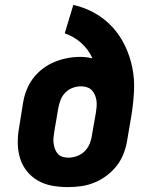

<svg xmlns="http://www.w3.org/2000/svg" viewBox="-20 -755 640 783"><path d="M257 8Q225 8 193.5 2.5Q162 -3 135.5 -18Q109 -33 90 -56.5Q71 -80 62 -109Q53 -138 52.5 -170.5Q52 -203 58 -235L74 -335Q78 -361 88 -387Q98 -413 115 -435.5Q132 -458 154.5 -475Q177 -492 202.5 -502.5Q228 -513 254.5 -518Q281 -523 307 -523Q320 -523 332.5 -521.5Q345 -520 357 -517Q341 -553 311.5 -579.5Q282 -606 244 -619L279 -735Q327 -724 367.5 -701Q408 -678 439 -644Q470 -610 490 -568Q510 -526 519.5 -479.5Q529 -433 526.5 -383.5Q524 -334 516 -285L499 -185Q495 -158 485 -131Q475 -104 457.5 -81Q440 -58 416.5 -40Q393 -22 366.5 -11Q340 0 312.5 4Q285 8 257 8ZM259 -112Q276 -112 294 -118.5Q312 -125 325.5 -138.5Q339 -152 346 -169.5Q353 -187 355 -204L371 -295Q373 -307 374 -319.5Q375 -332 373.5 -344Q372 -356 367 -367.5Q362 -379 354.5 -387Q347 -395 335 -399Q323 -403 310 -403Q294 -403 277 -397Q260 -391 247 -378Q234 -365 227.5 -348.5Q221 -332 218 -316L201 -216Q199 -204 198 -191.5Q197 -179 199 -167.5Q201 -156 205 -145.5Q209 -135 216.5 -127Q224 -119 235.5 -115.5Q247 -112 259 -112Z"/></svg>

Font: Iosevka Etoile Heavy
Style: Italic
Weight: 900
Italic angle: -9°
Designer: Belleve Invis
Foundry: Belleve Invis
Version: Version 22.1.2; ttfautohint (v1.8.4)